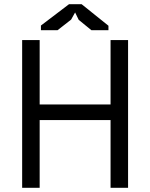

<svg xmlns="http://www.w3.org/2000/svg" viewBox="-20 -890 712 910"><path d="M504 -321H168V0H85V-700H168V-395H504V-700H587V0H504ZM307 -870H367L494 -768V-747H413L353 -796L336 -831L317 -797L253 -747H174V-769Z"/></svg>

Font: PTSans
Style: Regular
Weight: 400
Designer: A.Korolkova, O.Umpeleva, V.Yefimov
Foundry: ParaType Ltd
Version: Version 2.003W OFL